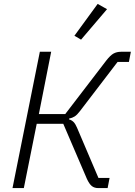

<svg xmlns="http://www.w3.org/2000/svg" viewBox="-20 -963 690 983"><path d="M44 0 184 -698H242L179 -379H314L524 -653Q545 -680 561.5 -689Q578 -698 600 -698H650L640 -646H582L390 -395Q375 -375 362.5 -367Q350 -359 334 -356L333 -352Q347 -348 356.5 -338.5Q366 -329 374 -310L484 -52H541L531 0H484Q463 0 450 -10.5Q437 -21 425 -47L304 -329H168L102 0ZM528 -916 395 -760 361 -780 480 -943Z"/></svg>

Font: IBM Plex Sans Light
Style: Italic
Weight: 300
Italic angle: -11.31°
Designer: Mike Abbink, Paul van der Laan, Pieter van Rosmalen
Foundry: Bold Monday
Version: Version 3.201